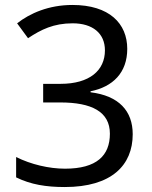

<svg xmlns="http://www.w3.org/2000/svg" viewBox="-20 -744 612 774"><path d="M241 10C430 10 515 -78 515 -203C515 -297 459 -358 345 -372V-376C435 -394 493 -451 493 -547C493 -649 421 -724 272 -724C176 -724 100 -690 49 -650L93 -590C146 -625 196 -650 273 -650C353 -650 403 -610 403 -541C403 -460 341 -406 224 -406H154V-331H223C349 -331 423 -294 423 -205C423 -117 370 -64 242 -64C178 -64 105 -81 45 -111V-29C104 0 166 10 241 10Z"/></svg>

Font: Noto Sans Math
Style: Regular
Weight: 400
Designer: Monotype Design Team, Delve Withrington, Jeff Kellem
Foundry: Monotype Imaging Inc., Delve Fonts LLC
Version: Version 3.000